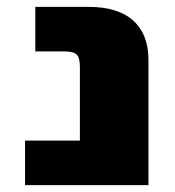

<svg xmlns="http://www.w3.org/2000/svg" viewBox="-20 -540 511 560"><path d="M413 -365V0H53V-130H213V-345Q213 -372 203.5 -381Q194 -390 168 -390H83V-520H238Q324 -520 368.5 -480Q413 -440 413 -365Z"/></svg>

Font: Mplus 1p Black
Style: Regular
Weight: 900
Version: Version 1.061